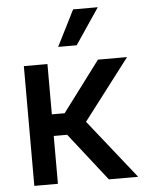

<svg xmlns="http://www.w3.org/2000/svg" viewBox="-54 -804 635 847"><g transform="rotate(-5 263.5 -380.5)"><path d="M63.5 -530.3H168V-307.6H224.6L391.6 -530.3H520.5L315.4 -261.7L523.4 0H393.6L227.5 -211.9H168V0H63.5ZM301.8 -760.7H411.1L303.7 -601.6H221.7Z"/></g></svg>

Font: Pretendard Medium
Style: Regular
Weight: 500
Designer: Base glyphs from Inter by Rasmus Andersson; Hangeul glyphs from Noto Sans CJK(Source Han Sans) by Jang Soo-young and Kan
Foundry: Kil Hyung-jin
Version: Version 1.309